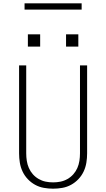

<svg xmlns="http://www.w3.org/2000/svg" viewBox="-20 -1129 640 1157"><path d="M300 8Q272 8 244 3Q216 -2 191.5 -15.5Q167 -29 147.5 -49.5Q128 -70 116 -95.5Q104 -121 99.5 -149Q95 -177 95 -205V-735H138V-205Q138 -182 141.5 -159.5Q145 -137 154 -116.5Q163 -96 178 -79Q193 -62 213 -50.5Q233 -39 255 -34.5Q277 -30 300 -30Q323 -30 345 -34.5Q367 -39 387 -50.5Q407 -62 422 -79Q437 -96 446 -116.5Q455 -137 458.5 -159.5Q462 -182 462 -205V-735H505V-205Q505 -177 500.5 -149Q496 -121 484 -95.5Q472 -70 452.5 -49.5Q433 -29 408.5 -15.5Q384 -2 356 3Q328 8 300 8ZM378 -848V-922H452V-848ZM148 -848V-922H222V-848ZM128 -1071V-1109H472V-1071Z"/></svg>

Font: Iosevka SS04 XLt Ex
Style: Regular
Weight: 200
Width: 7
Monospace: yes
Designer: Belleve Invis
Foundry: Belleve Invis
Version: Version 19.0.0; ttfautohint (v1.8.4)